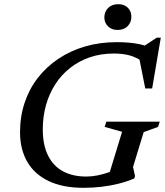

<svg xmlns="http://www.w3.org/2000/svg" viewBox="-20 -889 790 920"><path d="M394 -43Q419 -43 447.2 -48.5Q475.5 -54 502.8 -64Q530 -74 550.5 -87.5L496.5 -33.5L565 -257.5L481.5 -281L489.5 -306H745.5L737.5 -281L668.5 -256L617.5 -89L627 -45L623.5 -34Q588.5 -19 548.8 -9Q509 1 466.8 6Q424.5 11 381 11Q281 11 213 -21.5Q145 -54 110.5 -114Q76 -174 76 -255.5Q76 -330.5 98 -396.5Q120 -462.5 161.2 -515.8Q202.5 -569 260 -607.5Q317.5 -646 388 -666.5Q458.5 -687 539.5 -687Q568.5 -687 596 -684.8Q623.5 -682.5 649.8 -677Q676 -671.5 701.5 -661.5L659 -661L731 -708.5H750.5L709 -465H676L644.5 -623.5L672 -588.5Q637 -613 603.8 -622.8Q570.5 -632.5 525 -632.5Q463 -632.5 410.5 -614.5Q358 -596.5 316 -563.5Q274 -530.5 244.8 -485Q215.5 -439.5 200.2 -384.8Q185 -330 185 -269Q185 -194.5 210 -144Q235 -93.5 281.8 -68.2Q328.5 -43 394 -43ZM543 -745.5Q515 -745.5 497.5 -762.8Q480 -780 480 -805.5Q480 -832.5 498 -850.8Q516 -869 546.5 -869Q575.5 -869 592.5 -852Q609.5 -835 609.5 -809Q609.5 -782 591.8 -763.8Q574 -745.5 543 -745.5Z"/></svg>

Font: Newsreader 16pt Medium
Style: Italic
Weight: 500
Italic angle: -17°
Designer: Hugues Gentile
Foundry: Production Type
Version: Version 1.003